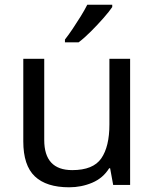

<svg xmlns="http://www.w3.org/2000/svg" viewBox="-20 -786 658 816"><path d="M533 -536V0H461L448 -71H444Q418 -29 372 -9.5Q326 10 274 10Q177 10 128 -36.5Q79 -83 79 -185V-536H168V-191Q168 -63 287 -63Q376 -63 410.5 -113Q445 -163 445 -257V-536ZM457 -756Q445 -738 420 -709.5Q395 -681 366.5 -652.5Q338 -624 314 -606H256V-618Q271 -637 288.5 -663Q306 -689 323 -716.5Q340 -744 351 -766H457Z"/></svg>

Font: Noto Sans Shavian
Style: Regular
Weight: 400
Designer: Monotype Design Team
Foundry: Monotype Imaging Inc.
Version: Version 2.001; ttfautohint (v1.8.4.7-5d5b)